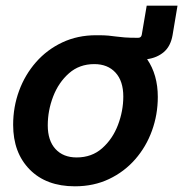

<svg xmlns="http://www.w3.org/2000/svg" viewBox="-20 -653 653 685"><path d="M247.1 11.7Q145 11.7 85.9 -48.3Q26.9 -108.4 26.9 -207.5Q26.9 -271.5 48.1 -329.1Q69.3 -386.7 108.6 -431.4Q147.9 -476.1 202.4 -501.7Q256.8 -527.3 322.8 -527.3Q326.2 -527.3 329.6 -527.3Q352.5 -527.3 366.9 -525.9Q381.3 -524.4 394 -522.7Q406.7 -521 424.6 -519.5Q442.4 -518.1 472.7 -518.1Q483.9 -518.1 485.8 -529.3L503.4 -632.8H613.3L595.7 -527.8Q588.9 -488.3 564.7 -467.5Q540.5 -446.8 504.9 -441.9Q543 -386.2 543 -307.1Q543 -244.1 522.2 -186.8Q501.5 -129.4 462.4 -84.7Q423.3 -40 368.9 -14.2Q314.5 11.7 247.1 11.7ZM253.4 -91.3Q307.6 -91.3 344.7 -124.3Q381.8 -157.2 400.9 -207.3Q419.9 -257.3 419.9 -308.6Q419.9 -363.8 392.1 -394Q364.3 -424.3 316.4 -424.3Q263.2 -424.3 226.1 -391.6Q189 -358.9 169.7 -308.8Q150.4 -258.8 150.4 -205.6Q150.4 -151.4 178 -121.3Q205.6 -91.3 253.4 -91.3Z"/></svg>

Font: Inter Display SemiBold
Style: Italic
Weight: 600
Italic angle: -9.39999°
Designer: Rasmus Andersson
Foundry: rsms
Version: Version 4.000;git-a52131595